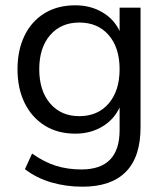

<svg xmlns="http://www.w3.org/2000/svg" viewBox="-20 -515 626 724"><path d="M291 189Q228 189 172.5 172.5Q117 156 74 123L101 64Q146 96 190.5 110Q235 124 287 124Q431 124 431 -24V-110Q410 -64 365.5 -37.5Q321 -11 264 -11Q197 -11 148 -42Q99 -73 72.5 -127.5Q46 -182 46 -254Q46 -326 72.5 -380.5Q99 -435 148 -465Q197 -495 264 -495Q321 -495 365.5 -469Q410 -443 431 -398V-486H510V-35Q510 77 454.5 133Q399 189 291 189ZM279 -77Q349 -77 390 -125Q431 -173 431 -254Q431 -335 390 -382.5Q349 -430 279 -430Q210 -430 169 -382.5Q128 -335 128 -254Q128 -173 169 -125Q210 -77 279 -77Z"/></svg>

Font: Nunito Sans
Style: Regular
Weight: 400
Designer: Vernon Adams
Foundry: Vernon Adams
Version: Version 3.101; ttfautohint (v1.8.4.7-5d5b);gftools[0.9.27]